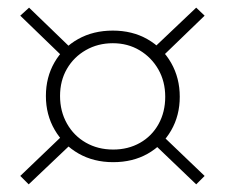

<svg xmlns="http://www.w3.org/2000/svg" viewBox="-20 -580 588 502"><path d="M276 -156Q225 -156 185.5 -178.5Q146 -201 123 -240.5Q100 -280 100 -329Q100 -378 122.5 -417Q145 -456 184.5 -478Q224 -500 275 -500Q326 -500 365.5 -477.5Q405 -455 427.5 -415.5Q450 -376 450 -327Q450 -278 427.5 -239Q405 -200 366 -178Q327 -156 276 -156ZM55 -98 33 -120 151 -233 173 -210ZM152 -424 33 -539 56 -560 173 -447ZM276 -189Q315 -189 346 -206.5Q377 -224 394.5 -255.5Q412 -287 412 -327Q412 -367 394 -398.5Q376 -430 345 -448.5Q314 -467 275 -467Q236 -467 204.5 -449Q173 -431 155 -400Q137 -369 137 -329Q137 -289 155 -257Q173 -225 204.5 -207Q236 -189 276 -189ZM493 -98 376 -210 398 -232 515 -120ZM398 -426 376 -449 493 -560 515 -539Z"/></svg>

Font: Ysabeau Infant ExtraLight
Style: Regular
Weight: 250
Designer: Christian Thalmann (Catharsis Fonts)
Version: Version 2.001;gftools[0.9.30]; featfreeze: ss01,ss02,lnum